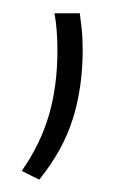

<svg xmlns="http://www.w3.org/2000/svg" viewBox="-20 -140 203 296"><path d="M103 -119.5Q104 -112 105.8 -96.8Q107.5 -81.5 107.5 -63.5Q107.5 -6 92.5 42.5Q77.5 91 40.5 137L13.5 123.5Q42.5 82 55.5 37.2Q68.5 -7.5 68.5 -62Q68.5 -77 67.5 -91.5Q66.5 -106 64 -119.5Z"/></svg>

Font: Anek Tamil Medium ExtraLight
Style: Regular
Weight: 250
Version: Version 1.003